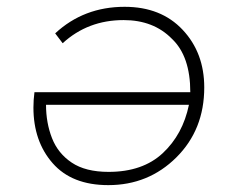

<svg xmlns="http://www.w3.org/2000/svg" viewBox="-20 -542 662 564"><path d="M346.1 -522Q453.1 -522 516.5 -454.5Q580 -387 580 -285.1Q580 -161.1 498 -79.6Q416.1 1.8 298.1 1.8Q191.1 1.8 134.7 -62.6Q78.2 -127.1 78.2 -226.1Q78.2 -248.1 81.2 -271.1H539Q539 -377 485 -428Q431.1 -483 343.1 -483Q238.1 -483 164.1 -415L142.1 -444Q226.1 -522 346.1 -522ZM115.2 -234.1Q115.2 -181.1 132.7 -136.4Q150.1 -91.6 190.6 -64.4Q231.1 -37.1 299.1 -37.1Q399.1 -37.1 458.1 -92.1Q517 -147.1 535 -234.1Z"/></svg>

Font: Argentum Sans ExtraLight
Style: Italic
Weight: 200
Italic angle: -11°
Designer: Julieta Ulanovsky (font), Cristiano Sobral (main changes and remaster)
Foundry: Julieta Ulanovsky (font), Cristiano Sobral (main changes and remaster)
Version: Version 2.007;June 15, 2022;FontCreator 14.0.0.2814 64-bit; 